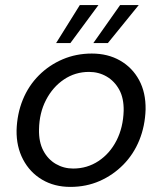

<svg xmlns="http://www.w3.org/2000/svg" viewBox="-20 -721 636 753"><path d="M256 12Q193 12 145 -16.5Q97 -45 70.5 -95.5Q44 -146 45 -210Q47 -275 69.5 -330Q92 -385 132.5 -425.5Q173 -466 226 -488.5Q279 -511 340 -511Q403 -511 451 -483.5Q499 -456 525.5 -407Q552 -358 551 -292Q549 -227 526.5 -171.5Q504 -116 463.5 -75Q423 -34 370.5 -11Q318 12 256 12ZM267 -60Q322 -60 366.5 -89.5Q411 -119 437 -170Q463 -221 465 -286Q466 -336 447.5 -369.5Q429 -403 398 -421Q367 -439 329 -439Q275 -439 231 -409.5Q187 -380 160.5 -329Q134 -278 133 -213Q132 -164 150 -130Q168 -96 199 -78Q230 -60 267 -60ZM346 -552 451 -701H524L403 -552ZM200 -552 293 -701H366L256 -552Z"/></svg>

Font: DM Sans 20pt
Style: Italic
Weight: 400
Italic angle: -10°
Version: Version 4.004;gftools[0.9.30]